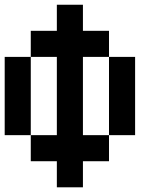

<svg xmlns="http://www.w3.org/2000/svg" viewBox="-20 -798 707 818"><path d="M111.1 -222.2H0V-555.6H111.1ZM333.3 -666.7H444.4V-555.6H333.3V-222.2H444.4V-111.1H333.3V0H222.2V-111.1H111.1V-222.2H222.2V-555.6H111.1V-666.7H222.2V-777.8H333.3ZM555.6 -222.2H444.4V-555.6H555.6Z"/></svg>

Font: Pixeloid Mono
Style: Regular
Weight: 400
Monospace: yes
Designer: GGBotNet
Foundry: GGBotNet
Version: 0.5